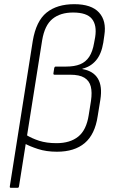

<svg xmlns="http://www.w3.org/2000/svg" viewBox="-20 -715 557 920"><path d="M32 185Q26 185 27 178L137 -519Q153 -614 203 -654.5Q253 -695 336 -695Q418 -695 454.5 -655Q491 -615 480 -546L475 -511Q466 -456 440 -425.5Q414 -395 375 -386V-384Q427 -375 449 -338.5Q471 -302 461 -238L448 -158Q435 -71 386 -29.5Q337 12 253 12Q202 12 162 -1Q122 -14 97 -28L103 -70Q132 -52 167.5 -40.5Q203 -29 251 -29Q316 -29 355 -60.5Q394 -92 405 -163L416 -232Q422 -273 415 -300.5Q408 -328 384.5 -342.5Q361 -357 316 -357H241Q235 -357 236 -364L240 -390Q242 -396 247 -396H297Q337 -396 364 -407Q391 -418 407.5 -443Q424 -468 431 -510L436 -537Q445 -594 420.5 -624.5Q396 -655 330 -655Q269 -655 231.5 -624.5Q194 -594 182 -522L71 178Q70 185 64 185Z"/></svg>

Font: Sofia Sans ExtraLight
Style: Italic
Weight: 250
Italic angle: -9°
Version: Version 4.100-B